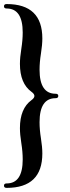

<svg xmlns="http://www.w3.org/2000/svg" viewBox="-25 -727 346 946"><path d="M0 0ZM262.2 -254.4Q262.2 -243.2 249 -243.2Q169.9 -243.2 169.9 -125Q169.9 -87.9 176.8 -44.9Q183.6 -2 183.6 29.3Q183.6 198.7 7.8 198.7Q-5.4 198.7 -5.4 187.7Q-5.4 176.8 7.8 176.8Q86.9 176.8 86.9 58.6Q86.9 21.5 80.1 -21.5Q73.2 -64.5 73.2 -95.7Q73.2 -192.4 130.4 -233.9Q144.5 -244.1 144.5 -254.2Q144.5 -264.2 130.4 -274.4Q73.2 -315.4 73.2 -412.6Q73.2 -443.8 80.1 -486.8Q86.9 -529.8 86.9 -566.9Q86.9 -685.1 7.8 -685.1Q-5.4 -685.1 -5.4 -696Q-5.4 -707 7.8 -707Q183.6 -707 183.6 -537.6Q183.6 -506.3 176.8 -463.4Q169.9 -420.4 169.9 -383.3Q169.9 -265.1 249 -265.1Q262.2 -265.1 262.2 -254.4Z"/></svg>

Font: UnifrakturMaguntia19
Style: Book
Weight: 400
Designer: j. 'mach' wust, Gerrit Ansmann, Georg Duffner, based on a font by Peter Wiegel, original typeface by Carl Albert Fahrenw
Version: Version 2017-03-19